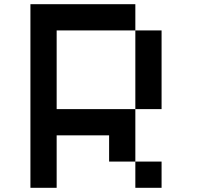

<svg xmlns="http://www.w3.org/2000/svg" viewBox="-20 -895 1040 915"><path d="M625 -125H750V0H625ZM625 -750H750V-375H625ZM125 -875H625V-750H250V-375H625V-125H500V-250H250V0H125Z"/></svg>

Font: Pixel Operator Mono 8
Style: Regular
Weight: 400
Monospace: yes
Designer: Jayvee Enaguas (HarvettFox96)
Foundry: The Grandoplex Project
Version: Version 1.5.0 (October 25, 2015)